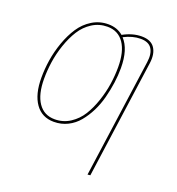

<svg xmlns="http://www.w3.org/2000/svg" viewBox="-131 -634 860 935"><g transform="rotate(20 299.0 -166.5)"><path d="M444.8 -528.3Q493.2 -528.3 512.9 -498.5Q532.7 -468.8 525.9 -419.4L440.4 192.9L426.3 194.3L512.2 -419.9Q518.6 -464.4 502.2 -490Q485.8 -515.6 443.8 -515.6Q402.3 -515.6 357.9 -492.7Q401.9 -445.8 401.9 -347.7Q401.9 -310.5 396.5 -271.5Q391.1 -232.4 380.6 -191.9Q370.1 -151.4 352.3 -115.7Q334.5 -80.1 311 -51.8Q287.6 -23.4 254.9 -7.1Q222.2 9.3 183.6 9.3Q121.6 9.3 87.6 -38.8Q53.7 -86.9 53.7 -172.4Q53.7 -217.8 61 -264.9Q68.4 -312 85.4 -359.9Q102.5 -407.7 127 -444.8Q151.4 -481.9 189 -505.1Q226.6 -528.3 272 -528.3Q317.9 -528.3 349.1 -501.5Q397.9 -528.3 444.8 -528.3ZM183.6 -3.9Q227.1 -3.9 262.7 -27.1Q298.3 -50.3 320.8 -86.4Q343.3 -122.6 358.9 -169.2Q374.5 -215.8 381.1 -260.5Q387.7 -305.2 387.7 -347.7Q387.7 -428.2 357.7 -471.9Q327.6 -515.6 272 -515.6Q229 -515.6 193.6 -492.9Q158.2 -470.2 135.5 -434.1Q112.8 -397.9 96.9 -351.6Q81.1 -305.2 74.5 -260.3Q67.9 -215.3 67.9 -172.4Q67.9 -91.8 97.9 -47.9Q127.9 -3.9 183.6 -3.9Z"/></g></svg>

Font: Fira Sans Compressed Hair
Style: Italic
Weight: 100
Width: 3
Italic angle: -8°
Designer: Carrois Corporate & Edenspiekermann AG
Foundry: Carrois Corporate GbR & Edenspiekermann AG
Version: Version 4.203;PS 004.203;hotconv 1.0.88;makeotf.lib2.5.64775